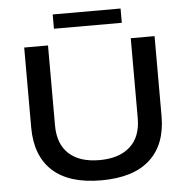

<svg xmlns="http://www.w3.org/2000/svg" viewBox="-57 -895 945 964"><g transform="rotate(-5 415.5 -413.5)"><path d="M244 -767V-839H586V-767ZM415 12Q253 12 170 -64Q87 -140 87 -283V-686H207V-283Q207 -189 261 -139.5Q315 -90 415 -90Q514 -90 569 -139.5Q624 -189 624 -283V-686H744V-283Q744 -140 660.5 -64Q577 12 415 12Z"/></g></svg>

Font: Archivo SemiExpanded Medium
Style: Regular
Weight: 500
Width: 6
Designer: Hector Gatti
Foundry: Omnibus-Type
Version: Version 2.001; ttfautohint (v1.8.3)